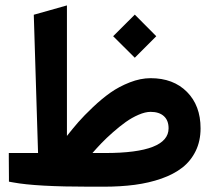

<svg xmlns="http://www.w3.org/2000/svg" viewBox="-20 -704 805 724"><path d="M488.3 -648.9 569.3 -567.4 488.3 -486.3 406.7 -567.4ZM615.7 -220.2Q615.7 -250 597.9 -266.1Q580.1 -282.2 547.9 -282.2Q527.8 -282.2 502.4 -271.2Q477.1 -260.3 453.9 -243.7Q430.7 -227.1 406 -205.3Q381.3 -183.6 363 -164.6Q344.7 -145.5 328.6 -127H377Q615.7 -127 615.7 -220.2ZM547.9 -409.2Q633.8 -409.2 685.1 -357.4Q736.3 -305.7 736.3 -220.2Q736.3 -172.4 718 -134.8Q699.7 -97.2 667.5 -72Q635.3 -46.9 588.6 -30.5Q542 -14.2 488.3 -7.1Q434.6 0 370.6 0H318.8Q115.7 0 29.8 -16.1L13.7 -19V-35.2L13.2 -107.4V-127H32.7H123.5L107.4 -648.4L232.4 -683.6V-191.4Q253.9 -218.8 275.1 -243.2Q296.4 -267.6 330.3 -299.8Q364.3 -332 396.5 -354.7Q428.7 -377.4 469.2 -393.3Q509.8 -409.2 547.9 -409.2Z"/></svg>

Font: Samim FD
Style: Bold-FD
Weight: 700
Foundry: DejaVu fonts team - Redesigned by Saber Rastikerdar
Version: Version 4.0.1